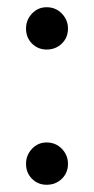

<svg xmlns="http://www.w3.org/2000/svg" viewBox="-20 -502 260 531"><path d="M52 -423Q52 -447 68.5 -464.5Q85 -482 109 -482Q134 -482 151 -464.5Q168 -447 168 -423Q168 -398 151 -381.5Q134 -365 109 -365Q85 -365 68.5 -381.5Q52 -398 52 -423ZM52 -49Q52 -73 68.5 -90.5Q85 -108 109 -108Q134 -108 151 -90.5Q168 -73 168 -49Q168 -24 151 -7.5Q134 9 109 9Q85 9 68.5 -7.5Q52 -24 52 -49Z"/></svg>

Font: K2D ExtraLight
Style: Regular
Weight: 275
Designer: Katatrad Aksorn Co.,Ltd.
Foundry: Cadson Demak Co.,Ltd.
Version: Version 1.000; ttfautohint (v1.6)